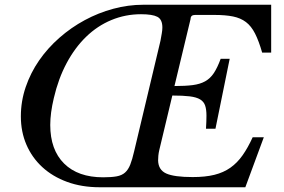

<svg xmlns="http://www.w3.org/2000/svg" viewBox="-20 -790 1198 810"><path d="M1124 -770V-568H1086Q1072 -617 1056 -648.5Q1040 -680 1017.5 -697Q995 -714 963 -720.5Q931 -727 884 -727H803Q784 -727 784 -710L716 -427Q762 -427 793 -431Q824 -435 845.5 -447Q867 -459 882 -481.5Q897 -504 911 -542H949L889 -247H849Q850 -263 850.5 -276.5Q851 -290 851 -302Q851 -328 845.5 -344.5Q840 -361 824.5 -370.5Q809 -380 780.5 -383.5Q752 -387 707 -387L652 -157Q649 -144 648 -133Q647 -122 647 -113Q648 -73 681.5 -58Q715 -43 793 -43Q846 -43 884.5 -52.5Q923 -62 952 -82.5Q981 -103 1003.5 -135Q1026 -167 1046 -211H1093L1015 0H401Q325 0 263.5 -22.5Q202 -45 158.5 -85Q115 -125 91.5 -179.5Q68 -234 68 -299Q68 -363 88.5 -423Q109 -483 145 -535Q181 -587 230.5 -630.5Q280 -674 337.5 -705Q395 -736 458 -753Q521 -770 585 -770ZM575 -730Q509 -730 450 -705.5Q391 -681 343.5 -635Q296 -589 261 -523.5Q226 -458 207 -376Q192 -313 192 -263Q192 -158 250.5 -100Q309 -42 415 -42Q450 -42 472 -46Q494 -50 507.5 -62Q521 -74 529.5 -95.5Q538 -117 546 -152L657 -618Q660 -635 662.5 -649Q665 -663 665 -674Q665 -708 644 -719Q623 -730 575 -730Z"/></svg>

Font: SVN-Libre Baskerville
Style: Italic
Weight: 400
Italic angle: -14°
Designer: Pablo Impallari, Rodrigo Fuenzalida
Foundry: Pablo Impallari, Rodrigo Fuenzalida
Version: Version 1.000; ttfautohint (v1.8.4)